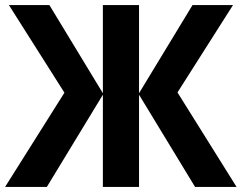

<svg xmlns="http://www.w3.org/2000/svg" viewBox="-22 -734 949 754"><path d="M231 -370 -2 0H162L382 -362V0H524V-362L744 0H907L675 -371L893 -714H734L524 -368V-714H382V-368L172 -714H13Z"/></svg>

Font: Noto Sans Display
Style: Bold
Weight: 700
Designer: Monotype Design Team
Foundry: Monotype Imaging Inc.
Version: Version 1.900